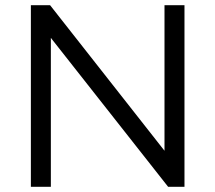

<svg xmlns="http://www.w3.org/2000/svg" viewBox="-20 -720 830 740"><path d="M173 -700H99V0H176V-574L628 0H691V-700H614V-139Z"/></svg>

Font: Mission
Style: Regular
Weight: 400
Version: Version 1.000;FEAKit 1.0